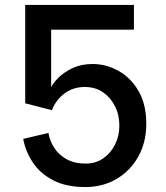

<svg xmlns="http://www.w3.org/2000/svg" viewBox="-20 -750 671 777"><path d="M325 7Q248 7 195 -20.5Q142 -48 112.5 -93Q83 -138 74 -188L176 -212Q181 -181 199 -152.5Q217 -124 249 -106Q281 -88 327 -88Q367 -88 397.5 -109Q428 -130 445.5 -165Q463 -200 463 -242Q463 -285 445.5 -320Q428 -355 397 -376.5Q366 -398 323 -398Q277 -398 242 -372.5Q207 -347 190 -304L82 -332V-730H522V-630H187V-397Q195 -414 217 -436Q239 -458 274 -474.5Q309 -491 355 -491Q409 -491 459 -463.5Q509 -436 540.5 -382Q572 -328 572 -248Q572 -175 540 -117Q508 -59 452 -26Q396 7 325 7Z"/></svg>

Font: Parkinsans Light Medium
Style: Regular
Weight: 500
Version: Version 1.000